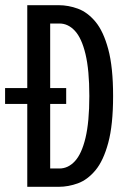

<svg xmlns="http://www.w3.org/2000/svg" viewBox="-42 -720 512 740"><path d="M-22.4 -380.6H213.1V-319.4H-22.4ZM63.1 0V-700H184.3Q221.2 -700 258.1 -686.6Q295.1 -673.1 325.9 -636.3Q356.6 -599.5 375.2 -530.5Q393.9 -461.4 393.9 -350Q393.9 -238.6 375.2 -169.5Q356.6 -100.5 325.9 -63.7Q295.1 -26.9 258.1 -13.4Q221.2 0 184.3 0ZM151.4 -70.6H187.1Q220.5 -70.6 246.6 -98.7Q272.7 -126.8 287.5 -188.4Q302.3 -250 302.3 -350Q302.3 -450 287.5 -511.6Q272.7 -573.2 246.6 -601.3Q220.5 -629.4 187.1 -629.4H151.4Z"/></svg>

Font: League Mono Thin Condensed
Style: Regular
Weight: 100
Width: 1
Designer: Tyler Finck
Foundry: The League of Moveable Type / Tyler Finck
Version: Version 2.300;RELEASE